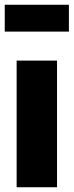

<svg xmlns="http://www.w3.org/2000/svg" viewBox="-34 -788 310 808"><path d="M206 0H36V-533H206ZM-14 -655V-768H256V-655Z"/></svg>

Font: Fira Sans Compressed ExtraBold
Style: Regular
Weight: 800
Width: 1
Designer: bBox Type GmbH & Carrois Corporate GbR & Edenspiekermann AG
Foundry: bBox Type GmbH & Carrois Corporate GbR & Edenspiekermann AG
Version: Version 4.301